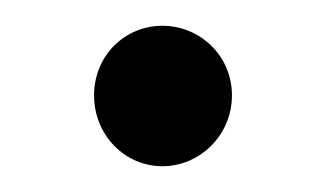

<svg xmlns="http://www.w3.org/2000/svg" viewBox="-20 -124 252 149"><path d="M106 5C135 5 160 -19 160 -50C160 -81 135 -104 106 -104C77 -104 53 -81 53 -50C53 -19 77 5 106 5Z"/></svg>

Font: Talent
Style: Regular
Weight: 400
Designer: Mike Powis
Version: Version 1.001;hotconv 1.0.109;makeotfexe 2.5.65596